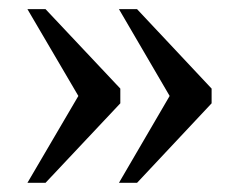

<svg xmlns="http://www.w3.org/2000/svg" viewBox="-20 -436 540 420"><path d="M442.9 -210 279.8 -36.1H240.2L351.1 -226.1L240.2 -416H279.8L442.9 -242.2ZM243.2 -210 79.6 -36.1H40L151.4 -226.1L40 -416H79.6L243.2 -242.2Z"/></svg>

Font: Tinos
Style: Regular
Weight: 400
Designer: Steve Matteson
Foundry: Monotype Imaging Inc.
Version: Version 1.23